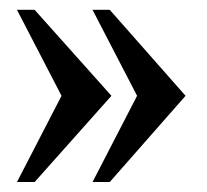

<svg xmlns="http://www.w3.org/2000/svg" viewBox="-20 -364 417 387"><path d="M14.2 2.9 104 -170.9 14.2 -344.2H49.8L204.6 -170.9L49.8 2.9ZM166.5 2.9 256.3 -170.9 166.5 -344.2H201.2L354 -170.9L201.2 2.9Z"/></svg>

Font: Scheherazade
Style: Bold
Weight: 700
Version: Version 2.100 (build 932/914)